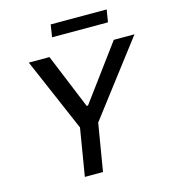

<svg xmlns="http://www.w3.org/2000/svg" viewBox="-130 -1013 995 1118"><g transform="rotate(-15 368.0 -454.5)"><path d="M99.1 -727.3 289.4 -285.5 242.2 0H351.6L399.1 -285.5L736.2 -727.3H611.5L367.5 -396.7H359.4L223.7 -727.3ZM268.1 -834.5H605.1L617.2 -909.1H279.8Z"/></g></svg>

Font: Margiela Sans Medium
Style: Italic
Weight: 500
Italic angle: -9.39999°
Designer: Stefan Endress, Andreas Faust
Version: Version 1.100;FEAKit 1.0